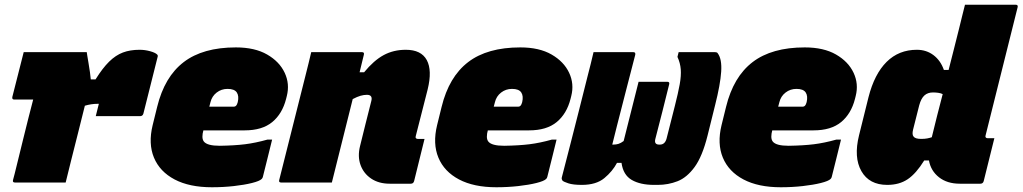

<svg xmlns="http://www.w3.org/2000/svg" viewBox="-20 -770 4314 810"><path d="M80 -550H346Q346 -550 348 -536.5Q350 -523 353.5 -503.5Q357 -484 359.5 -465Q362 -446 363 -435H383Q413 -483 440.5 -510Q468 -537 498.5 -548.5Q529 -560 569 -560Q591 -560 613 -554Q635 -548 643 -540Q647 -536 645 -530L585 -291Q582 -280 571 -280H384L386 -288Q389 -299 391.5 -310Q394 -321 397 -332H391Q365 -332 338 -324Q323 -264 309 -208Q295 -152 281 -97Q275 -73 269 -48.5Q263 -24 257 0H43Q32 0 35 -11Q36 -13 42 -37.5Q48 -62 57.5 -100.5Q67 -139 78 -184Q89 -229 100 -272.5Q111 -316 120 -350H40Q30 -350 32 -361Z M975 -570Q1055 -570 1107 -540Q1159 -510 1181 -463Q1203 -416 1190 -365L1187 -353Q1171 -290 1128.5 -255Q1086 -220 1012 -220H838Q834 -206 834 -193.5Q834 -181 840 -173Q854 -155 907 -155Q970 -156 1014 -161.5Q1058 -167 1108 -181H1128Q1118 -141 1108.5 -102Q1099 -63 1089 -24Q1088 -19 1084 -15Q1075 -6 1043 2Q1011 10 966.5 15Q922 20 874 20Q779 20 716.5 -13Q654 -46 629.5 -105Q605 -164 624 -242L643 -319Q674 -446 755 -508Q836 -570 975 -570ZM940 -395Q914 -395 894 -379.5Q874 -364 868 -339L863 -320H967Q972 -320 976 -324Q980 -328 983 -339Q989 -365 979 -380Q969 -395 940 -395Z M1293 -550H1507Q1518 -550 1515 -539Q1506 -503 1497 -465H1516Q1557 -515 1598.5 -537.5Q1640 -560 1692 -560Q1757 -560 1780.5 -516.5Q1804 -473 1784 -392Q1772 -343 1759 -294Q1746 -245 1734 -196Q1732 -190 1735 -187Q1737 -184 1742 -184H1771Q1760 -140 1749 -95Q1738 -50 1727 -6Q1724 5 1713 5H1624Q1578 5 1546 -16.5Q1514 -38 1501 -74Q1488 -110 1499 -154Q1510 -197 1521.5 -245Q1533 -293 1546 -342Q1554 -370 1528 -370Q1515 -370 1501 -366Q1487 -362 1468 -352Q1446 -264 1424 -176Q1402 -88 1380 0H1166Q1155 0 1158 -11L1269 -452Q1276 -479 1282 -504Q1288 -529 1293 -550Z M2175 -570Q2255 -570 2307 -540Q2359 -510 2381 -463Q2403 -416 2390 -365L2387 -353Q2371 -290 2328.5 -255Q2286 -220 2212 -220H2038Q2034 -206 2034 -193.5Q2034 -181 2040 -173Q2054 -155 2107 -155Q2170 -156 2214 -161.5Q2258 -167 2308 -181H2328Q2318 -141 2308.5 -102Q2299 -63 2289 -24Q2288 -19 2284 -15Q2275 -6 2243 2Q2211 10 2166.5 15Q2122 20 2074 20Q1979 20 1916.5 -13Q1854 -46 1829.5 -105Q1805 -164 1824 -242L1843 -319Q1874 -446 1955 -508Q2036 -570 2175 -570ZM2140 -395Q2114 -395 2094 -379.5Q2074 -364 2068 -339L2063 -320H2167Q2172 -320 2176 -324Q2180 -328 2183 -339Q2189 -365 2179 -380Q2169 -395 2140 -395Z M2674 -425H2795Q2806 -425 2803 -414Q2775 -300 2745 -185Q2738 -160 2761 -160H2764Q2785 -160 2792 -185L2827 -323Q2841 -378 2847.5 -414Q2854 -450 2852 -477Q2850 -504 2838 -530L2843 -550H2995Q3006 -550 3008 -545Q3026 -521 3022.5 -467.5Q3019 -414 2997 -327L2965 -198Q2943 -110 2910.5 -65.5Q2878 -21 2838.5 -5.5Q2799 10 2755 10H2739Q2681 10 2645 -11Q2609 -32 2602 -83H2583Q2564 -47 2529.5 -18.5Q2495 10 2435 10Q2398 10 2378 3.5Q2358 -3 2353 -8Q2352 -10 2350.5 -13Q2349 -16 2350 -21Q2370 -98 2387.5 -166.5Q2405 -235 2422.5 -304Q2440 -373 2459 -449Q2466 -475 2472 -500Q2478 -525 2484 -550H2652Q2662 -550 2660 -539Q2640 -461 2621.5 -390Q2603 -319 2583 -240L2563 -160H2568Q2579 -160 2589 -163Q2599 -166 2611 -175Q2627 -238 2642.5 -300Q2658 -362 2674 -425Z M3375 -570Q3455 -570 3507 -540Q3559 -510 3581 -463Q3603 -416 3590 -365L3587 -353Q3571 -290 3528.5 -255Q3486 -220 3412 -220H3238Q3234 -206 3234 -193.5Q3234 -181 3240 -173Q3254 -155 3307 -155Q3370 -156 3414 -161.5Q3458 -167 3508 -181H3528Q3518 -141 3508.5 -102Q3499 -63 3489 -24Q3488 -19 3484 -15Q3475 -6 3443 2Q3411 10 3366.5 15Q3322 20 3274 20Q3179 20 3116.5 -13Q3054 -46 3029.5 -105Q3005 -164 3024 -242L3043 -319Q3074 -446 3155 -508Q3236 -570 3375 -570ZM3340 -395Q3314 -395 3294 -379.5Q3274 -364 3268 -339L3263 -320H3367Q3372 -320 3376 -324Q3380 -328 3383 -339Q3389 -365 3379 -380Q3369 -395 3340 -395Z M3848 -560Q3888 -560 3918 -537.5Q3948 -515 3962 -475H3982Q3993 -518 4004 -561.5Q4015 -605 4026 -649Q4032 -675 4038.5 -700Q4045 -725 4051 -750H4265Q4276 -750 4273 -739L4138 -199Q4136 -193 4139 -190Q4141 -187 4146 -187H4175Q4164 -142 4152.5 -96.5Q4141 -51 4130 -6Q4127 5 4116 5H4029Q3976 5 3941.5 -22Q3907 -49 3899 -93H3879Q3845 -38 3809.5 -14Q3774 10 3723 10Q3647 10 3614 -48Q3581 -106 3604 -199L3644 -360Q3669 -458 3720.5 -509Q3772 -560 3848 -560ZM3834 -194Q3841 -184 3866 -184Q3881 -184 3891.5 -186Q3902 -188 3911 -191Q3922 -236 3933.5 -282Q3945 -328 3957 -373Q3949 -377 3938 -378.5Q3927 -380 3916 -380Q3894 -380 3880 -367.5Q3866 -355 3858 -326L3832 -223Q3827 -202 3834 -194Z"/></svg>

Font: Recursive Mn Lnr St XBk
Style: Italic
Weight: 1000
Italic angle: -15°
Monospace: yes
Version: Version 1.079;hotconv 1.0.112;makeotfexe 2.5.65598; ttfautoh